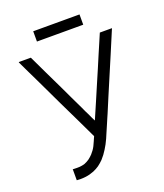

<svg xmlns="http://www.w3.org/2000/svg" viewBox="-153 -939 892 1047"><g transform="rotate(-20 293.5 -415.0)"><path d="M433.6 -830.1Q433.6 -828.1 433.6 -827.1Q433.6 -825.2 433.6 -823.2Q433.6 -820.3 433.6 -816.4Q433.6 -813.5 433.6 -809.6Q433.6 -806.6 433.6 -802.7Q433.6 -799.8 433.6 -795.9Q433.6 -792 433.6 -787.1Q433.6 -783.2 433.6 -778.3Q431.6 -778.3 429.7 -778.3Q427.7 -778.3 425.8 -778.3Q397.5 -778.3 368.2 -778.3Q339.8 -778.3 310.5 -778.3Q291 -778.3 271.5 -778.3Q252 -778.3 231.4 -778.3Q214.8 -778.3 198.2 -778.3Q181.6 -778.3 165 -778.3Q165 -780.3 165 -782.2Q165 -784.2 165 -786.1Q165 -791 165 -795.9Q165 -800.8 165 -805.7Q165 -809.6 165 -812.5Q165 -816.4 165 -819.3Q165 -824.2 165 -829.1Q165 -833 165 -837.9Q167 -837.9 168.9 -837.9Q170.9 -837.9 172.9 -837.9Q201.2 -837.9 230.5 -837.9Q258.8 -837.9 288.1 -837.9Q307.6 -837.9 327.1 -837.9Q346.7 -837.9 367.2 -837.9Q383.8 -837.9 400.4 -837.9Q417 -837.9 433.6 -837.9Q433.6 -835.9 433.6 -834Q433.6 -832 433.6 -830.1ZM314.5 -265.6Q335 -312.5 355.5 -360.4Q376 -408.2 396.5 -456.1Q411.1 -491.2 426.8 -526.4Q441.4 -561.5 457 -597.7Q468.8 -625 480.5 -652.3Q492.2 -679.7 503.9 -707Q504.9 -707 506.8 -707Q507.8 -707 508.8 -707Q510.7 -707 512.7 -707Q514.6 -707 516.6 -707Q521.5 -707 525.4 -707Q529.3 -707 534.2 -707Q538.1 -707 542 -707Q546.9 -707 550.8 -707Q556.6 -707 562.5 -707Q567.4 -707 573.2 -707Q573.2 -707 574.2 -706.1Q573.2 -703.1 570.3 -697.3Q543.9 -634.8 517.6 -572.3Q491.2 -510.7 464.8 -448.2Q446.3 -405.3 428.7 -363.3Q410.2 -320.3 392.6 -277.3Q387.7 -267.6 382.8 -254.9Q377 -241.2 371.1 -227.5Q359.4 -201.2 349.6 -177.7Q339.8 -154.3 337.9 -150.4Q325.2 -122.1 309.6 -97.7Q294.9 -73.2 274.4 -50.8Q260.7 -37.1 245.1 -25.4Q229.5 -14.6 210.9 -6.8Q186.5 2.9 162.1 5.9Q147.5 7.8 131.8 7.8Q121.1 7.8 110.4 6.8Q110.4 4.9 110.4 3.9Q110.4 2 110.4 0Q110.4 -5.9 110.4 -11.7Q110.4 -17.6 110.4 -23.4Q110.4 -27.3 110.4 -31.2Q110.4 -35.2 110.4 -39.1Q110.4 -43.9 110.4 -47.9Q110.4 -52.7 110.4 -57.6Q112.3 -57.6 114.3 -56.6Q116.2 -56.6 119.1 -56.6Q134.8 -55.7 150.4 -56.6Q165 -57.6 180.7 -62.5Q195.3 -68.4 208 -77.1Q219.7 -85.9 231.4 -97.7Q249 -117.2 258.8 -136.7Q267.6 -155.3 270.5 -162.1Q272.5 -165 273.4 -168.9Q275.4 -171.9 276.4 -175.8Q277.3 -177.7 278.3 -179.7Q279.3 -182.6 280.3 -184.6Q281.2 -184.6 281.2 -185.5Q281.2 -186.5 281.2 -187.5Q253.9 -244.1 226.6 -301.8Q199.2 -359.4 170.9 -417Q152.3 -457 132.8 -497.1Q113.3 -537.1 94.7 -577.1Q79.1 -609.4 63.5 -641.6Q48.8 -672.9 33.2 -705.1Q33.2 -706.1 34.2 -707Q37.1 -707 43.9 -707Q49.8 -707 56.6 -707Q62.5 -707 69.3 -707Q73.2 -707 77.1 -707Q82 -707 85.9 -707Q90.8 -707 94.7 -707Q99.6 -707 103.5 -707Q104.5 -706.1 104.5 -705.1Q105.5 -704.1 105.5 -703.1Q129.9 -651.4 154.3 -600.6Q179.7 -548.8 204.1 -497.1Q220.7 -461.9 237.3 -426.8Q254.9 -391.6 271.5 -355.5Q276.4 -343.8 282.2 -332Q288.1 -320.3 293.9 -308.6Q298.8 -297.9 303.7 -287.1Q309.6 -276.4 314.5 -265.6Z"/></g></svg>

Font: LeFont
Style: Light
Weight: 300
Designer: Leryon MEDIA
Version: Version 1.0